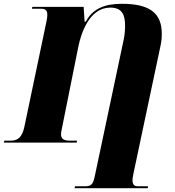

<svg xmlns="http://www.w3.org/2000/svg" viewBox="-45 -750 922 1010"><path d="M347 240H732L734 230H679C666 230 652 224 652 199C652 191 652 187 657 163L800 -512C806 -542 806 -552 806 -570C807 -681 743 -730 596 -730C503 -730 442 -703 406 -636H400L395 -714H125L123 -704H170C193 -704 204 -697 204 -671C204 -663 203 -656 199 -635L83 -82C71 -27 48 -10 11 -10H-22L-25 0H358L361 -10H323C285 -10 277 -23 276 -43C276 -49 276 -53 281 -76L367 -504C381 -574 425 -710 535 -710C601 -710 613 -667 613 -613C613 -594 611 -568 606 -543L455 170C446 214 440 230 403 230H350Z"/></svg>

Font: Noto Serif Display Black
Style: Italic
Weight: 900
Italic angle: -12°
Designer: Monotype Design Team
Foundry: Monotype Imaging Inc.
Version: Version 2.009